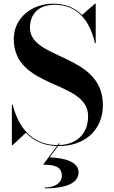

<svg xmlns="http://www.w3.org/2000/svg" viewBox="-20 -780 619 1045"><path d="M48.5 10 121 -57.5C160 -15.5 214 12.5 290 15L214.5 116.5C272 116.5 316.5 124.5 316.5 177C316.5 213 282.5 240.5 223.5 240.5V245C359.5 245 407.5 207.5 407.5 157.5C407.5 101.5 334.5 79.5 250.5 76.5L296 15C297.5 15 299 15 300.5 15C441.5 15 540 -72.5 540 -207.5C540 -492 143 -451.5 143 -629C143 -702.5 189 -754 277.5 -754C388.5 -754 466.5 -682.5 496.5 -545H501V-760H497L426.5 -698.5C386.5 -739 333.5 -760 270 -760C156 -760 55 -685 55 -567.5C55 -292.5 459.5 -345.5 459.5 -148C459.5 -52 397.5 7.5 300 9.5L306 1H300L293.5 9.5C148.5 9.5 79.5 -92.5 49 -210H44.5V10Z"/></svg>

Font: Bodoni* 36pt Medium
Style: Regular
Weight: 500
Version: Version 2.3